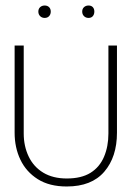

<svg xmlns="http://www.w3.org/2000/svg" viewBox="-20 -666 480 696"><path d="M142 -646Q132 -646 125.5 -640Q119 -634 119 -624Q119 -614 125.5 -607.5Q132 -601 142 -601Q152 -601 158 -607.5Q164 -614 164 -624Q164 -634 158 -640Q152 -646 142 -646ZM301 -646Q291 -646 284.5 -640Q278 -634 278 -624Q278 -614 284.5 -607.5Q291 -601 301 -601Q311 -601 316.5 -607.5Q322 -614 322 -624Q322 -634 316.5 -640Q311 -646 301 -646ZM404 -185V-501H373V-182Q373 -135 357 -97.5Q341 -60 308 -39.5Q275 -19 222 -19Q172 -19 137 -40Q102 -61 84 -98.5Q66 -136 66 -182V-501H33V-185Q33 -131 54 -87Q75 -43 117 -16.5Q159 10 222 10Q312 10 358 -43.5Q404 -97 404 -185Z"/></svg>

Font: Advent Pro ExtraLight
Style: Regular
Weight: 250
Version: Version 3.000